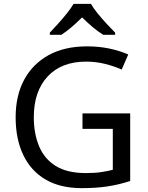

<svg xmlns="http://www.w3.org/2000/svg" viewBox="-20 -964 768 994"><path d="M407 -377H654V-27Q596 -8 537 1Q478 10 403 10Q292 10 216 -34.5Q140 -79 100.5 -161.5Q61 -244 61 -357Q61 -469 105 -551Q149 -633 231.5 -678.5Q314 -724 431 -724Q491 -724 544.5 -713Q598 -702 644 -682L610 -604Q572 -621 524.5 -633Q477 -645 426 -645Q298 -645 226.5 -568Q155 -491 155 -357Q155 -272 182.5 -206.5Q210 -141 269 -104.5Q328 -68 424 -68Q471 -68 504 -73Q537 -78 564 -85V-297H407ZM451 -944Q463 -922 485.5 -894.5Q508 -867 532.5 -840.5Q557 -814 576 -795V-784H514Q488 -800 460 -823.5Q432 -847 405 -874Q378 -847 351 -824Q324 -801 298 -784H238V-795Q257 -815 280.5 -841Q304 -867 326 -894.5Q348 -922 361 -944Z"/></svg>

Font: Noto Sans IKEA
Style: Regular
Weight: 400
Designer: Monotype Design Team
Foundry: Monotype Imaging Inc.
Version: Version 2.001